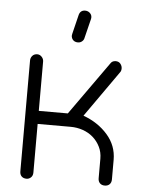

<svg xmlns="http://www.w3.org/2000/svg" viewBox="-54 -807 628 850"><g transform="rotate(5 260.0 -382.0)"><path d="M124 -30Q124 -16 115.5 -8Q107 0 96 0Q82 0 74 -8Q66 -16 66 -30V-523Q66 -535 74 -544Q82 -553 96 -553Q107 -553 115.5 -544Q124 -535 124 -523V-304H253L420 -539Q428 -553 444 -553Q458 -553 465.5 -543.5Q473 -534 473 -523Q473 -512 468 -506L323 -300Q389 -276 431 -228Q473 -180 473 -117V-30Q473 -16 465 -8Q457 0 443 0Q430 0 422 -8Q414 -16 414 -30V-117Q414 -146 402 -170Q390 -194 370.5 -211Q351 -228 325 -237Q299 -246 271 -246H124ZM263 -743Q269 -764 290 -764Q304 -764 313 -754Q322 -744 319 -730L297 -641Q295 -633 287.5 -627Q280 -621 270 -621Q254 -621 246 -632Q238 -643 242 -657Z"/></g></svg>

Font: VDS
Style: Thin
Weight: 100
Width: 0
Designer: artmaker
Foundry: artmaker
Version: Version 1.000 2012 initial release